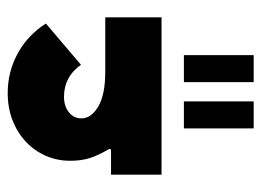

<svg xmlns="http://www.w3.org/2000/svg" viewBox="-110 -329 678 498"><g transform="rotate(-90 229.0 -80.0)"><path d="M25 -131H90L92 -135Q75 -164 68 -186Q61 -208 61 -237Q61 -271 74 -300.5Q87 -330 110.5 -352Q134 -374 166 -386.5Q198 -399 237 -399Q292 -399 339.5 -373Q387 -347 417 -300L310 -209Q279 -253 227 -253Q203 -253 187 -240.5Q171 -228 171 -208Q171 -182 202 -164Q233 -146 291 -146H433V0H25ZM145 58H215V239H145ZM265 58H335V239H265Z"/></g></svg>

Font: IBM Plex Arabic
Style: Bold
Weight: 700
Designer: Mike Abbink, Paul van der Laan, Pieter van Rosmalen, Wael Morcos, Khajak Apelian
Foundry: Bold Monday
Version: Version 1.0